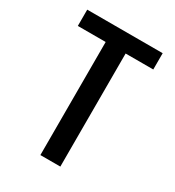

<svg xmlns="http://www.w3.org/2000/svg" viewBox="-178 -845 867 950"><g transform="rotate(30 255.5 -369.5)"><path d="M40 -739V-646H199V0H313V-646H471V-739Z"/></g></svg>

Font: Malmofest Medium
Style: Regular
Weight: 500
Designer: Jonny Pinhorn (Poppins), Kolossal
Version: Version 1.004;Glyphs 3.1.2 (3151)